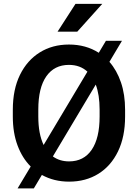

<svg xmlns="http://www.w3.org/2000/svg" viewBox="-20 -958 728 1023"><path d="M646.5 -373.5V-336.9Q646.5 -229.5 608.9 -151.6Q571.3 -73.7 504.2 -32Q437 9.8 348.1 9.8Q267.6 9.8 203.1 -25.9L160.2 45.9H73.7L143.6 -70.8Q98.6 -115.7 73.5 -183.1Q48.3 -250.5 48.3 -336.9V-373.5Q48.3 -481.4 86.4 -559.1Q124.5 -636.7 191.9 -678.7Q259.3 -720.7 347.2 -720.7Q437.5 -720.7 506.3 -676.8L544.4 -740.7H629.9L563 -628.4Q602.5 -583.5 624.5 -519Q646.5 -454.6 646.5 -373.5ZM184.1 -336.9Q184.1 -244.6 212.4 -185.5L445.8 -576.2Q406.7 -612.3 347.2 -612.3Q269.5 -612.3 226.8 -551.3Q184.1 -490.2 184.1 -374.5ZM510.7 -336.9V-374.5Q510.7 -452.6 490.2 -507.3L261.7 -124.5Q297.9 -98.1 348.1 -98.1Q426.3 -98.1 468.5 -159.9Q510.7 -221.7 510.7 -336.9ZM286.6 -789.1 382.3 -937.5H524.9L391.6 -789.1Z"/></svg>

Font: Vazirmatn UI FD SemiBold
Style: Regular
Weight: 600
Designer: Saber Rastikerdar
Foundry: Saber Rastikerdar
Version: Version 33.003